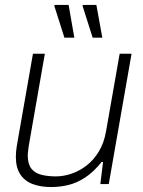

<svg xmlns="http://www.w3.org/2000/svg" viewBox="-20 -743 578 775"><path d="M186 12Q144 12 112 0Q80 -12 62 -39Q44 -66 44 -110Q44 -121 45 -132Q46 -143 48 -155L113 -526H161L96 -154Q95 -144 93.5 -134Q92 -124 92 -116Q92 -81 106.5 -62.5Q121 -44 147 -37.5Q173 -31 205 -31Q237 -31 269 -42Q301 -53 329.5 -75Q358 -97 379 -131.5Q400 -166 408 -213L463 -526H511L419 0H385L396 -89H390Q357 -48 323 -26Q289 -4 255 4Q221 12 186 12ZM354 -591 313 -720 315 -723H369L393 -591ZM240 -591 199 -720 201 -723H257L280 -591Z"/></svg>

Font: Archivo SemiBold Thin
Style: Italic
Weight: 250
Italic angle: -10°
Version: Version 2.001